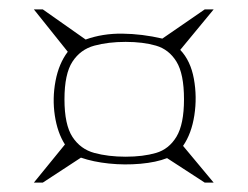

<svg xmlns="http://www.w3.org/2000/svg" viewBox="-20 -575 526 408"><path d="M363 -469Q385 -446 392 -407.5Q399 -369 393 -330Q387 -291 369 -265L434 -187H415L335 -239Q312 -230 278.5 -227Q245 -224 211.5 -227.5Q178 -231 152 -240L71 -187H52L118 -268Q102 -293 96.5 -329.5Q91 -366 98 -403Q105 -440 124 -465L52 -555H71L162 -491Q198 -504 240 -503.5Q282 -503 325 -493L415 -555H434ZM117 -364Q117 -310 134 -284Q151 -258 180.5 -250Q210 -242 247 -242Q284 -242 311.5 -250Q339 -258 355 -284.5Q371 -311 371 -364Q371 -418 355 -444Q339 -470 311.5 -478Q284 -486 247 -486Q210 -486 180.5 -478Q151 -470 134 -444Q117 -418 117 -364Z"/></svg>

Font: Genos Thin
Style: Regular
Weight: 100
Designer: Robert E. Leuschke
Foundry: Robert E. Leuschke
Version: Version 1.010